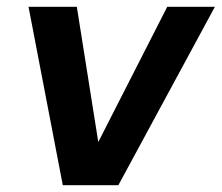

<svg xmlns="http://www.w3.org/2000/svg" viewBox="-20 -546 653 566"><path d="M165.1 0 64.1 -526H206.5L269.7 -127.3L473 -526H613.5L328.9 0Z"/></svg>

Font: DM Sans 9pt
Style: Italic
Weight: 400
Italic angle: -10°
Designer: Colophon Foundry, Jonny Pinhorn
Foundry: Colophon Foundry
Version: Version 4.004